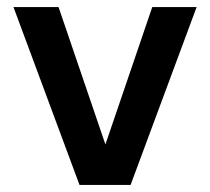

<svg xmlns="http://www.w3.org/2000/svg" viewBox="-20 -521 592 541"><path d="M204 0 18 -501H145L277 -114L409 -501H534L348 0Z"/></svg>

Font: DM Sans 17pt SemiBold
Style: Regular
Weight: 600
Version: Version 4.004;gftools[0.9.30]